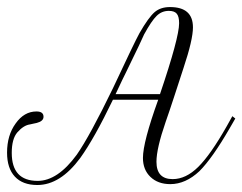

<svg xmlns="http://www.w3.org/2000/svg" viewBox="-20 -510 687 544"><path d="M83.3 -194.2Q103.3 -194.2 103.3 -179.2Q103.3 -166.7 84.2 -161.7Q82.5 -161.7 76.2 -160Q70 -158.3 65 -157.5Q46.7 -155 29.2 -135Q13.3 -116.7 13.3 -76.7Q13.3 2.5 86.7 2.5Q143.3 2.5 197.5 -71.7Q234.2 -124.2 300 -260Q360 -388.3 375 -415.8Q400.8 -460.8 418.3 -475.8Q435 -490 461.7 -490Q526.7 -490 526.7 -432.5Q526.7 -397.5 500 -317.5Q485.8 -275 475 -240.8Q469.2 -223.3 460.8 -197.9Q452.5 -172.5 449.2 -164.2Q423.3 -89.2 423.3 -51.7Q423.3 -2.5 469.2 -2.5Q506.7 -2.5 541.7 -37.1Q576.7 -71.7 622.5 -152.5L638.3 -180.8L646.7 -174.2L630.8 -146.7Q581.7 -61.7 545 -25Q505.8 11.7 462.5 11.7Q427.5 11.7 406.2 -8.8Q385 -29.2 385 -62.5Q385 -107.5 428.3 -227.5H300Q247.5 -118.3 207.5 -62.5Q150.8 14.2 85.8 14.2Q44.2 14.2 22.1 -9.6Q0 -33.3 0 -77.5Q0 -126.7 24.2 -160Q48.3 -194.2 83.3 -194.2ZM458.3 -479.2Q438.3 -479.2 423.8 -465Q409.2 -450.8 388.3 -412.5Q385 -403.3 335.8 -302.5Q331.7 -295 307.5 -243.3H433.3Q487.5 -403.3 487.5 -444.2Q487.5 -463.3 480.8 -471.2Q474.2 -479.2 458.3 -479.2Z"/></svg>

Font: Sirivennela
Style: Regular
Weight: 400
Designer: Appaji Ambarisha Darbha
Foundry: Appaji Ambarisha Darbha
Version: Version 1.00; ttfautohint (v1.8.4.7-5d5b)